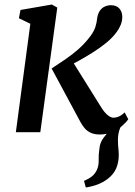

<svg xmlns="http://www.w3.org/2000/svg" viewBox="-20 -584 595 848"><path d="M359 244 351 215Q373 205.5 386.5 194.5Q400 183.5 407.5 167Q416.5 148.5 415.8 123.8Q415 99 419 73.5Q421.5 44.5 437.5 24.5Q453.5 4.5 465 -10.5L529.5 -48.5Q512.5 -28 506.2 -6.2Q500 15.5 501 42Q501 55 502.8 70.8Q504.5 86.5 504.5 101Q504.5 133.5 493 160Q481.5 186.5 454.5 207Q435.5 221 413 230Q390.5 239 359 244ZM50 0 114 -479 63.5 -503.5 70.5 -540 209 -564 233 -550.5 158 0ZM420.5 10Q396.5 10 380.2 2.2Q364 -5.5 353 -18.8Q342 -32 334 -47.5L208 -281.5Q241 -303 270.8 -323.5Q300.5 -344 326.5 -367Q352.5 -390 373.5 -417Q394 -442.5 400.8 -463.5Q407.5 -484.5 409 -502.5Q412 -523.5 421 -536.5Q430 -549.5 443 -555.2Q456 -561 469.5 -561Q494 -561 506.8 -546.8Q519.5 -532.5 520 -511.5Q520.5 -492.5 513.5 -475Q506.5 -457.5 494.5 -441.5Q477 -417.5 448.8 -394.5Q420.5 -371.5 389 -351.8Q357.5 -332 328.8 -316.2Q300 -300.5 281 -290.5L291.5 -327L427 -110Q440 -89 454.5 -76.5Q469 -64 481.5 -64Q491 -64 503.5 -68.8Q516 -73.5 530.5 -87.5L546.5 -57.5Q538 -44.5 520.2 -28.8Q502.5 -13 477 -1.5Q451.5 10 420.5 10Z"/></svg>

Font: Merriweather 28pt Medium
Style: Italic
Weight: 500
Italic angle: -7.8°
Version: Version 2.101